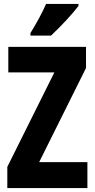

<svg xmlns="http://www.w3.org/2000/svg" viewBox="-20 -951 479 971"><path d="M377 -921V-931H213C193 -886 167 -837 134 -784V-771H238C286 -815 350 -885 377 -921ZM422 0V-131H178L415 -607V-714H22V-585H255L17 -107V0Z"/></svg>

Font: Noto Sans Sinhala UI ExtraCondensed ExtraBold
Style: Regular
Weight: 800
Width: 2
Designer: Jelle Bosma - Monotype Design Team
Foundry: Monotype Imaging Inc.
Version: Version 2.006